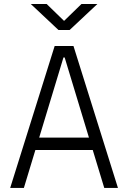

<svg xmlns="http://www.w3.org/2000/svg" viewBox="-20 -918 626 938"><path d="M29.8 0 247.1 -693.4H338.9L556.2 0H489.3L433.1 -185.1H152.8L96.7 0ZM171.4 -245.6H414.6L295.9 -637.2H290ZM265.6 -771.5 130.4 -898.4H208L293 -815.9L377.9 -898.4H455.6L320.3 -771.5Z"/></svg>

Font: Cascadia Code NF Light
Style: Regular
Weight: 300
Monospace: yes
Designer: Aaron Bell
Foundry: Saja Typeworks
Version: Version 2404.023; ttfautohint (v1.8.4)